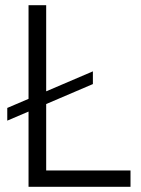

<svg xmlns="http://www.w3.org/2000/svg" viewBox="-20 -720 544 740"><path d="M8 -255 90 -290V0H483V-63H158V-319L338 -396V-445L158 -368V-700H90V-339L8 -304Z"/></svg>

Font: Uncut Sans Book
Style: Regular
Weight: 350
Designer: Kasper Nordkvist
Foundry: UNCUT.wtf
Version: Version 1.304;Glyphs 3.2 (3246)